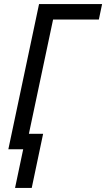

<svg xmlns="http://www.w3.org/2000/svg" viewBox="-20 -734 522 944"><path d="M94 0H21L172 -714H482L466 -638H241L122 -76H192L136 190H54Z"/></svg>

Font: Noto Sans UI Narrow
Style: Italic
Weight: 400
Width: 4
Italic angle: -12°
Designer: Monotype Design Team
Foundry: Monotype Imaging Inc.
Version: Version 1.001